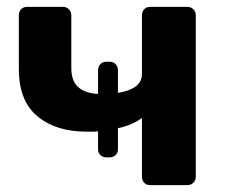

<svg xmlns="http://www.w3.org/2000/svg" viewBox="-20 -540 657 560"><path d="M418 0Q407 0 400.5 -7Q394 -14 394 -25V-196Q366 -175 324 -166V-105Q324 -94 317 -87.5Q310 -81 299 -81H291Q280 -81 273 -87.5Q266 -94 266 -105V-157Q258 -156 249.5 -156Q241 -156 232 -156Q143 -156 89 -201Q35 -246 35 -338V-495Q35 -506 41.5 -513Q48 -520 59 -520H163Q174 -520 181 -513Q188 -506 188 -495V-341Q188 -304 208 -286Q228 -268 266 -266V-335Q266 -346 273 -353Q280 -360 291 -360H299Q310 -360 317 -353Q324 -346 324 -335V-269Q356 -274 375 -287.5Q394 -301 394 -324V-495Q394 -506 400.5 -513Q407 -520 418 -520H526Q537 -520 544 -513Q551 -506 551 -495V-25Q551 -14 544 -7Q537 0 526 0Z"/></svg>

Font: Fz Rubik SemBd
Style: Regular
Weight: 600
Designer: Hubert and Fischer
Foundry: Hubert and Fischer
Version: Vit hóa bi FontZin.com